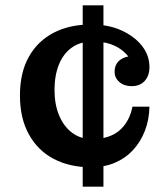

<svg xmlns="http://www.w3.org/2000/svg" viewBox="-20 -702 617 722"><path d="M291 0V-682H369V0ZM322 -73Q243 -73 183 -104Q123 -135 89 -196Q55 -257 55 -343Q55 -429 88.5 -488.5Q122 -548 182 -579Q242 -610 323 -610L329 -546Q282 -546 250 -523Q218 -500 201.5 -459Q185 -418 185 -364Q185 -309 202.5 -267.5Q220 -226 251.5 -202.5Q283 -179 326 -179Q359 -179 385.5 -187.5Q412 -196 430.5 -212.5Q449 -229 461 -251.5Q473 -274 478 -301H542Q541 -252 525 -210.5Q509 -169 480.5 -138Q452 -107 412 -90Q372 -73 322 -73ZM475 -378Q447 -378 429 -393.5Q411 -409 411 -432Q411 -461 431.5 -476.5Q452 -492 485 -491L480 -462Q466 -490 444.5 -508.5Q423 -527 394.5 -536.5Q366 -546 329 -546L323 -610Q387 -610 436 -588Q485 -566 513.5 -530Q542 -494 542 -450Q542 -417 524 -397.5Q506 -378 475 -378Z"/></svg>

Font: Montagu Slab 144pt SemiBold
Style: Regular
Weight: 600
Version: Version 1.000